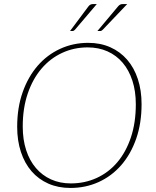

<svg xmlns="http://www.w3.org/2000/svg" viewBox="-20 -923 772 950"><path d="M65 0ZM680.5 -407.5Q680.5 -313 653.8 -236.5Q627 -160 579.8 -105.8Q532.5 -51.5 468 -22.2Q403.5 7 328 7Q268 7 219.2 -14.5Q170.5 -36 136.2 -75.5Q102 -115 83.5 -171Q65 -227 65 -295.5Q65 -390 92 -466.5Q119 -543 166.2 -597.5Q213.5 -652 277.8 -681.5Q342 -711 416.5 -711Q477 -711 525.8 -689.2Q574.5 -667.5 609 -627.8Q643.5 -588 662 -532Q680.5 -476 680.5 -407.5ZM652 -407Q652 -472 635 -524Q618 -576 587 -612.5Q556 -649 512 -668.8Q468 -688.5 413.5 -688.5Q346 -688.5 287.2 -661.2Q228.5 -634 185.2 -583.2Q142 -532.5 117.2 -460Q92.5 -387.5 92.5 -297Q92.5 -232 109.5 -180Q126.5 -128 157.8 -91.5Q189 -55 232.8 -35.2Q276.5 -15.5 330.5 -15.5Q399.5 -15.5 458.5 -42.5Q517.5 -69.5 560.5 -120.2Q603.5 -171 627.8 -243.5Q652 -316 652 -407ZM459 -903 350.5 -775.5Q345 -769.5 338.5 -769.5H326.5L416.5 -890Q421.5 -897 427.2 -900Q433 -903 441.5 -903ZM609.5 -903 488 -775.5Q484.5 -772.5 482 -771Q479.5 -769.5 475.5 -769.5H462L563 -890Q569 -897.5 574.5 -900.2Q580 -903 589 -903Z"/></svg>

Font: Lato Thin
Style: Italic
Weight: 200
Italic angle: -7°
Designer: Lukasz Dziedzic
Foundry: tyPoland Lukasz Dziedzic
Version: Version 2.007; 2014-02-27